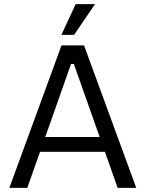

<svg xmlns="http://www.w3.org/2000/svg" viewBox="-20 -910 706 930"><path d="M25.3 0 277.9 -690H387.1L640 0H549.9L337.6 -600.3H324.2L112.2 0ZM129.6 -174.8 141 -246.4H519.3L530.7 -174.8ZM277.5 -741.1 346.4 -890H440.3L338.8 -741.1Z"/></svg>

Font: Mozilla Text ExtraLight
Style: Regular
Weight: 200
Designer: Studio DRAMA
Foundry: Studio DRAMA
Version: Version 1.000